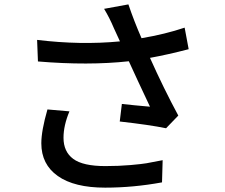

<svg xmlns="http://www.w3.org/2000/svg" viewBox="-20 -823 1040 887"><path d="M199.2 -317.4 300.8 -308.6Q273.4 -243.2 273.4 -186.5Q273.4 -122.1 318.4 -88.9Q363.3 -55.7 466.8 -55.7Q529.3 -55.7 583.5 -60.5Q637.7 -65.4 656.7 -68.8Q675.8 -72.3 731.4 -83L728.5 19.5Q595.7 43.9 465.8 43.9Q323.2 43.9 247.1 -9.8Q170.9 -63.5 170.9 -161.1Q170.9 -218.8 199.2 -317.4ZM833 -695.3 851.6 -595.7Q753.9 -570.3 672.9 -555.7Q736.3 -414.1 803.7 -289.1L747.1 -230.5Q671.9 -246.1 533.2 -261.7L543 -342.8Q594.7 -336.9 672.9 -330.1Q608.4 -466.8 575.2 -540Q388.7 -519.5 155.3 -539.1L151.4 -638.7Q351.6 -614.3 534.2 -631.8L505.9 -693.4Q486.3 -740.2 460.9 -782.2L573.2 -802.7Q599.6 -724.6 633.8 -646.5Q743.2 -665 833 -695.3Z"/></svg>

Font: Gen Shin Gothic Medium
Style: Regular
Weight: 500
Designer: [Source Han Sans]
Ryoko NISHIZUKA  (kana & ideographs); Paul D. Hunt (Latin, Greek & Cyrillic); Wenlong ZHANG  (bopomofo
Version: Version 1.002.20150607